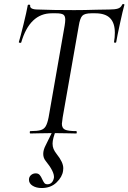

<svg xmlns="http://www.w3.org/2000/svg" viewBox="-20 -673 647 968"><path d="M133 -12Q168 -12 185 -17Q202 -22 210.5 -36.5Q219 -51 225 -81L306 -544Q309 -562 309 -574Q309 -593 299 -599.5Q289 -606 262 -606H241Q130 -606 87 -459Q87 -457 82 -457Q79 -457 76.5 -458.5Q74 -460 75 -461Q83 -487 98.5 -550Q114 -613 120 -647Q121 -650 127 -649.5Q133 -649 132 -646Q129 -625 171 -625Q245 -622 354 -622Q405 -622 467 -624L530 -625Q560 -625 575 -630Q590 -635 596 -650Q598 -653 603 -652.5Q608 -652 607 -648Q599 -620 584.5 -553Q570 -486 566 -461Q565 -457 559.5 -457.5Q554 -458 555 -462Q559 -485 559 -508Q559 -557 535 -581.5Q511 -606 460 -606H441Q407 -606 395 -593.5Q383 -581 377 -542L296 -81Q292 -55 292 -49Q292 -27 307.5 -19.5Q323 -12 365 -12Q367 -12 367 -6Q367 0 365 0Q335 0 318 -1L248 -2L181 -1Q164 0 133 0Q130 0 130 -6Q130 -12 133 -12ZM126 233Q126 219 136 210Q146 201 160 201Q173 201 180 209Q187 217 193 231Q199 244 204 250Q209 256 219 256Q232 256 240.5 247.5Q249 239 252 223Q255 193 210 138Q198 123 198 103Q198 83 210 60L250 -21H264Q245 26 245 51Q245 66 250 78Q255 90 266 104Q299 145 299 175Q299 184 298 188Q294 219 265 247Q236 275 190 275Q163 275 144.5 263.5Q126 252 126 233Z"/></svg>

Font: Cormorant Infant Medium
Style: Italic
Weight: 500
Italic angle: -10°
Designer: Christian Thalmann (Catharsis Fonts)
Foundry: Catharsis Fonts
Version: Version 4.000